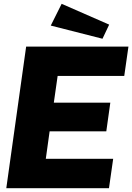

<svg xmlns="http://www.w3.org/2000/svg" viewBox="-20 -986 693 1006"><path d="M117 -742H653L631 -588H282L262 -448H558L537 -298H240L220 -154H573L551 0H13ZM552 -857 517 -783 246 -852 303 -966Z"/></svg>

Font: Morrison ExtraBold
Style: Regular
Weight: 800
Designer: Pablo Impallari, Rodrigo Fuenzalida (Modified by Dan O. Williams)
Version: Version 0.03;June 6, 2019;FontCreator 11.5.0.2425 64-bit; tt